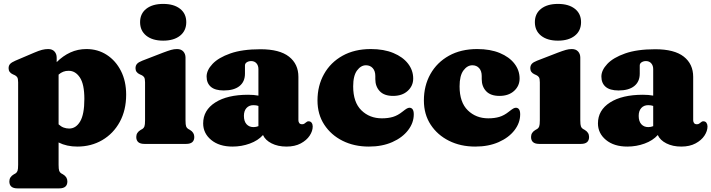

<svg xmlns="http://www.w3.org/2000/svg" viewBox="-20 -754 3727 1006"><path d="M277 -452V-428.5Q310 -461.5 348.8 -479.2Q387.5 -497 433 -497Q492.5 -497 539.5 -466.5Q586.5 -436 613.8 -382.2Q641 -328.5 641 -258Q641 -176.5 607.5 -115.2Q574 -54 516 -20Q458 14 385 14Q329.5 14 287 -7.5V109.5Q287 132.5 290.2 141.2Q293.5 150 301 154.5L310 159.5Q333 173 333 196.5Q333 233 290.5 233H71.5Q29 233 29 196.5Q29 173 52.5 159.5L61.5 154.5Q68.5 150 71.8 141.2Q75 132.5 75 109.5V-322.5Q75 -342 70.2 -349.2Q65.5 -356.5 56.5 -360.5L47.5 -364.5Q25 -374.5 25 -396.5Q25 -410.5 33 -419Q41 -427.5 60.5 -436L159 -478Q183.5 -488.5 200 -492.8Q216.5 -497 232.5 -497Q254 -497 265.5 -484.2Q277 -471.5 277 -452ZM339.5 -383Q310 -383.5 287 -363V-102.5Q300 -90.5 313.8 -85.5Q327.5 -80.5 342.5 -80.5Q378 -80.5 400 -117.8Q422 -155 422 -235.5Q422 -313.5 398.2 -348.5Q374.5 -383.5 339.5 -383Z M835 -541Q779 -541 746.5 -567Q714 -593 714 -638Q714 -682.5 746.5 -708Q779 -733.5 835 -733.5Q891 -733.5 923.5 -708Q956 -682.5 956 -638Q956 -593 923.5 -567Q891 -541 835 -541ZM952 -452V-123.5Q952 -100.5 955.2 -91.8Q958.5 -83 966 -78.5L975 -73.5Q998 -60 998 -36.5Q998 0 955.5 0H736.5Q694 0 694 -36.5Q694 -60 717.5 -73.5L726.5 -78.5Q733.5 -83 736.8 -91.8Q740 -100.5 740 -123.5V-322.5Q740 -342 735.2 -349.2Q730.5 -356.5 721.5 -360.5L712.5 -364.5Q690 -374.5 690 -396.5Q690 -410.5 698 -419.5Q706 -428.5 725.5 -436L834 -478Q860.5 -488 876.2 -492.5Q892 -497 907.5 -497Q929 -497 940.5 -484.2Q952 -471.5 952 -452Z M1044.5 -107.5Q1044.5 -176.5 1107.8 -217Q1171 -257.5 1280 -257.5Q1310.5 -257.5 1334 -253V-392Q1334 -410.5 1323.8 -422.2Q1313.5 -434 1296 -434Q1283 -434 1273.2 -427.8Q1263.5 -421.5 1263.5 -411V-368Q1263.5 -326 1234.8 -303Q1206 -280 1152.5 -280Q1107 -280 1084.8 -299.2Q1062.5 -318.5 1062.5 -353Q1062.5 -386 1093.5 -419Q1124.5 -452 1187 -474Q1249.5 -496 1344.5 -496Q1445 -496 1494.2 -457.2Q1543.5 -418.5 1543.5 -351.5V-124Q1543.5 -115.5 1548 -109.2Q1552.5 -103 1563 -103Q1570 -103 1574.5 -106Q1579 -109 1582.5 -112Q1585.5 -114.5 1588.8 -116.5Q1592 -118.5 1596.5 -118.5Q1607.5 -118.5 1613 -110.5Q1618.5 -102.5 1618.5 -91.5Q1618.5 -67.5 1602.5 -43.2Q1586.5 -19 1555.8 -2.5Q1525 14 1481 14Q1436 14 1403 -2.8Q1370 -19.5 1358 -46.5Q1332 -17.5 1289 -1.8Q1246 14 1198.5 14Q1128.5 14 1086.5 -20.8Q1044.5 -55.5 1044.5 -107.5ZM1258 -147Q1258 -118.5 1271.8 -103.2Q1285.5 -88 1308.5 -88Q1321.5 -88 1334 -93V-199Q1322.5 -203 1308 -203Q1285 -203 1271.5 -188Q1258 -173 1258 -147Z M2145 -342.5Q2145 -304 2116.2 -277.8Q2087.5 -251.5 2039.5 -251.5Q1993 -251.5 1969.8 -276.2Q1946.5 -301 1946.5 -339.5V-355.5Q1946.5 -382 1933 -397Q1919.5 -412 1897.5 -412Q1871 -412 1850.8 -384.8Q1830.5 -357.5 1830.5 -301.5Q1830.5 -218 1873.5 -176Q1916.5 -134 1981 -134Q2013.5 -134 2038.8 -141.5Q2064 -149 2089 -169Q2104 -181 2111.5 -185.2Q2119 -189.5 2126 -189.5Q2148 -188.5 2148 -155Q2148 -110.5 2118.2 -71.8Q2088.5 -33 2035.5 -9.5Q1982.5 14 1912.5 14Q1836 14 1775.2 -16.2Q1714.5 -46.5 1679 -100.8Q1643.5 -155 1643.5 -227.5Q1643.5 -305 1677.8 -366Q1712 -427 1774.8 -462Q1837.5 -497 1923 -497Q1991.5 -497 2041.2 -476.2Q2091 -455.5 2118 -420.5Q2145 -385.5 2145 -342.5Z M2702.5 -342.5Q2702.5 -304 2673.8 -277.8Q2645 -251.5 2597 -251.5Q2550.5 -251.5 2527.2 -276.2Q2504 -301 2504 -339.5V-355.5Q2504 -382 2490.5 -397Q2477 -412 2455 -412Q2428.5 -412 2408.2 -384.8Q2388 -357.5 2388 -301.5Q2388 -218 2431 -176Q2474 -134 2538.5 -134Q2571 -134 2596.2 -141.5Q2621.5 -149 2646.5 -169Q2661.5 -181 2669 -185.2Q2676.5 -189.5 2683.5 -189.5Q2705.5 -188.5 2705.5 -155Q2705.5 -110.5 2675.8 -71.8Q2646 -33 2593 -9.5Q2540 14 2470 14Q2393.5 14 2332.8 -16.2Q2272 -46.5 2236.5 -100.8Q2201 -155 2201 -227.5Q2201 -305 2235.2 -366Q2269.5 -427 2332.2 -462Q2395 -497 2480.5 -497Q2549 -497 2598.8 -476.2Q2648.5 -455.5 2675.5 -420.5Q2702.5 -385.5 2702.5 -342.5Z M2903.5 -541Q2847.5 -541 2815 -567Q2782.5 -593 2782.5 -638Q2782.5 -682.5 2815 -708Q2847.5 -733.5 2903.5 -733.5Q2959.5 -733.5 2992 -708Q3024.5 -682.5 3024.5 -638Q3024.5 -593 2992 -567Q2959.5 -541 2903.5 -541ZM3020.5 -452V-123.5Q3020.5 -100.5 3023.8 -91.8Q3027 -83 3034.5 -78.5L3043.5 -73.5Q3066.5 -60 3066.5 -36.5Q3066.5 0 3024 0H2805Q2762.5 0 2762.5 -36.5Q2762.5 -60 2786 -73.5L2795 -78.5Q2802 -83 2805.2 -91.8Q2808.5 -100.5 2808.5 -123.5V-322.5Q2808.5 -342 2803.8 -349.2Q2799 -356.5 2790 -360.5L2781 -364.5Q2758.5 -374.5 2758.5 -396.5Q2758.5 -410.5 2766.5 -419.5Q2774.5 -428.5 2794 -436L2902.5 -478Q2929 -488 2944.8 -492.5Q2960.5 -497 2976 -497Q2997.5 -497 3009 -484.2Q3020.5 -471.5 3020.5 -452Z M3113 -107.5Q3113 -176.5 3176.2 -217Q3239.5 -257.5 3348.5 -257.5Q3379 -257.5 3402.5 -253V-392Q3402.5 -410.5 3392.2 -422.2Q3382 -434 3364.5 -434Q3351.5 -434 3341.8 -427.8Q3332 -421.5 3332 -411V-368Q3332 -326 3303.2 -303Q3274.5 -280 3221 -280Q3175.5 -280 3153.2 -299.2Q3131 -318.5 3131 -353Q3131 -386 3162 -419Q3193 -452 3255.5 -474Q3318 -496 3413 -496Q3513.5 -496 3562.8 -457.2Q3612 -418.5 3612 -351.5V-124Q3612 -115.5 3616.5 -109.2Q3621 -103 3631.5 -103Q3638.5 -103 3643 -106Q3647.5 -109 3651 -112Q3654 -114.5 3657.2 -116.5Q3660.5 -118.5 3665 -118.5Q3676 -118.5 3681.5 -110.5Q3687 -102.5 3687 -91.5Q3687 -67.5 3671 -43.2Q3655 -19 3624.2 -2.5Q3593.5 14 3549.5 14Q3504.5 14 3471.5 -2.8Q3438.5 -19.5 3426.5 -46.5Q3400.5 -17.5 3357.5 -1.8Q3314.5 14 3267 14Q3197 14 3155 -20.8Q3113 -55.5 3113 -107.5ZM3326.5 -147Q3326.5 -118.5 3340.2 -103.2Q3354 -88 3377 -88Q3390 -88 3402.5 -93V-199Q3391 -203 3376.5 -203Q3353.5 -203 3340 -188Q3326.5 -173 3326.5 -147Z"/></svg>

Font: Fraunces 9pt S050 Black
Style: Regular
Weight: 900
Version: Version 1.000; ttfautohint (v1.8.3)